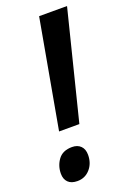

<svg xmlns="http://www.w3.org/2000/svg" viewBox="-141 -766 562 827"><g transform="rotate(-20 140.0 -352.0)"><path d="M63 -218 152 -714H280L156 -218ZM65 10Q37 10 22.5 -4.5Q8 -19 8 -44Q8 -80 28.5 -108Q49 -136 92 -136Q117 -136 131.5 -121.5Q146 -107 146 -81Q146 -42 123 -16Q100 10 65 10Z"/></g></svg>

Font: Noto Sans Condensed SemiBold
Style: Italic
Weight: 600
Width: 3
Italic angle: -12°
Designer: Monotype Design Team
Foundry: Monotype Imaging Inc.
Version: Version 2.013; ttfautohint (v1.8.4.7-5d5b)